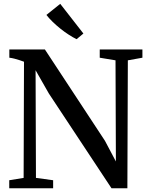

<svg xmlns="http://www.w3.org/2000/svg" viewBox="-20 -1008 796 1028"><path d="M29.5 0V-43L106.5 -55.5L108.5 -677.5Q98 -681.5 84.8 -685.8Q71.5 -690 57.5 -693.8Q43.5 -697.5 30 -699V-743H220.5L542 -254L600.5 -143.5L598.5 -685L514 -699V-743H742.5V-699L664.5 -685L662 0H577L241.5 -507.5L170.5 -632L172.5 -55.5L264.5 -43V0ZM389.5 -798.5Q371 -807.5 348.5 -822Q326 -836.5 303.5 -854.5Q281 -872.5 261.5 -891.5Q242 -910.5 228.5 -928L302.5 -987.5L426.5 -828.5L390.5 -798.5Z"/></svg>

Font: Merriweather 48pt Medium
Style: Regular
Weight: 500
Version: Version 2.100